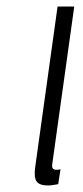

<svg xmlns="http://www.w3.org/2000/svg" viewBox="-20 -557 253 587"><path d="M156 -537 88 -49Q83 -16 91.5 -3Q100 10 126 10Q133 10 140.5 9Q148 8 158 6L165 -40Q160 -38 157.5 -38Q155 -38 152 -38Q145 -38 141.5 -42Q138 -46 140 -57L207 -537Z"/></svg>

Font: Secuela ExtLt
Style: Italic
Weight: 200
Italic angle: -8°
Designer: Fernando Haro
Foundry: deFharo
Version: Version 1.704